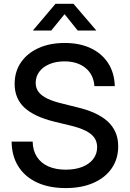

<svg xmlns="http://www.w3.org/2000/svg" viewBox="-20 -961 671 993"><path d="M319.8 11.7Q233.9 11.7 171.4 -17.3Q108.9 -46.4 75 -100.1Q41 -153.8 40 -228.5H148.9Q149.9 -182.6 170.9 -149.9Q191.9 -117.2 230.2 -100.3Q268.6 -83.5 319.8 -83.5Q368.7 -83.5 405 -97.7Q441.4 -111.8 461.9 -138.2Q482.4 -164.6 482.4 -199.7Q482.4 -228.5 467.5 -249.3Q452.6 -270 422.1 -285.2Q391.6 -300.3 343.3 -312L262.2 -331.5Q156.7 -357.4 106.2 -404.5Q55.7 -451.7 55.7 -526.9Q55.7 -590.8 88.4 -638.4Q121.1 -686 179.4 -712.4Q237.8 -738.8 314.9 -738.8Q392.6 -738.8 450 -711.4Q507.3 -684.1 539.6 -634Q571.8 -584 573.7 -515.6H468.3Q463.9 -575.7 422.1 -609.6Q380.4 -643.6 313 -643.6Q269.5 -643.6 235.8 -629.4Q202.1 -615.2 183.3 -590.1Q164.6 -564.9 164.6 -532.7Q164.6 -504.4 180.2 -484.6Q195.8 -464.8 226.3 -450.4Q256.8 -436 302.2 -425.3L378.4 -406.2Q428.7 -394.5 468.3 -376.7Q507.8 -358.9 535.2 -334.5Q562.5 -310.1 576.9 -277.8Q591.3 -245.6 591.3 -204.1Q591.3 -139.6 558.1 -91.1Q524.9 -42.5 463.9 -15.4Q402.8 11.7 319.8 11.7ZM245.1 -803.2H150.9V-804.2L267.1 -941.4H359.9L477.5 -804.2V-803.2H381.8L314 -887.7Z"/></svg>

Font: Inter 28pt Medium
Style: Regular
Weight: 500
Designer: Rasmus Andersson
Foundry: rsms
Version: Version 4.001;git-66647c0bb